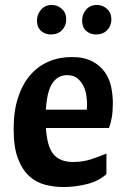

<svg xmlns="http://www.w3.org/2000/svg" viewBox="-20 -742 506 774"><path d="M165 -226Q170 -150 196 -119.5Q222 -89 275 -89Q315 -89 350.5 -101Q386 -113 409 -123V-40Q377 -11 329 0.5Q281 12 236 12Q199 12 163 3Q127 -6 98.5 -31.5Q70 -57 52.5 -102.5Q35 -148 35 -222Q35 -295 53 -349.5Q71 -404 102.5 -440Q134 -476 176.5 -494Q219 -512 269 -512Q320 -512 352.5 -494.5Q385 -477 403.5 -450Q422 -423 428.5 -390Q435 -357 435 -326Q435 -294 430.5 -268Q426 -242 419 -226ZM251 -439Q212 -439 190.5 -405.5Q169 -372 165 -300H330Q330 -304 330.5 -310Q331 -316 331 -321Q331 -337 328 -357.5Q325 -378 316 -396Q307 -414 291.5 -426.5Q276 -439 251 -439ZM129 -659Q129 -684 145.5 -703Q162 -722 188 -722Q212 -722 229.5 -706Q247 -690 247 -664Q247 -638 230 -620.5Q213 -603 185 -603Q162 -603 145.5 -617.5Q129 -632 129 -659ZM311 -659Q311 -684 327 -703Q343 -722 371 -722Q394 -722 411.5 -706Q429 -690 429 -664Q429 -638 412 -620.5Q395 -603 367 -603Q344 -603 327.5 -617.5Q311 -632 311 -659Z"/></svg>

Font: Cantora One
Style: Regular
Weight: 400
Designer: Pablo Impallari, Rodrigo Fuenzalida
Foundry: Pablo Impallari
Version: Version 1.002; ttfautohint (v0.8) -G 200 -r 50